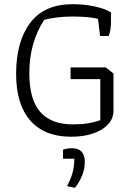

<svg xmlns="http://www.w3.org/2000/svg" viewBox="-20 -644 628 917"><path d="M57 -291Q57 -445 124 -534.5Q191 -624 327 -624Q383 -624 433 -613Q483 -602 510 -585V-539Q510 -499 499 -472H458L448 -554Q406 -565 326 -565Q250 -565 191 -549Q157 -498 138.5 -433.5Q120 -369 120 -295Q120 -169 172 -109.5Q224 -50 328 -50Q370 -50 400.5 -55Q431 -60 459 -70V-266H317V-322H485L522 -293V-115Q522 -60 465.5 -25.5Q409 9 319 9Q193 9 125 -68Q57 -145 57 -291ZM300 245Q318 212 326.5 181Q335 150 335 114H281V71Q299 64 324 64Q385 64 385 130Q385 162 372.5 193.5Q360 225 338 253Z"/></svg>

Font: Athiti
Style: Regular
Weight: 400
Designer: CadsonDemak Team
Foundry: CadsonDemak
Version: Version 1.032